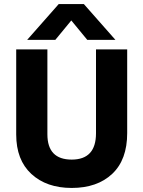

<svg xmlns="http://www.w3.org/2000/svg" viewBox="-20 -918 708 948"><path d="M608 -261Q608 -129 534 -59.5Q460 10 334 10Q210 10 135 -59Q60 -128 60 -254V-674H214V-255Q214 -130 334 -130Q454 -130 454 -260V-674H608ZM253 -721H114L270 -898H394L550 -721H411L332 -817Z"/></svg>

Font: Hind Guntur
Style: Bold
Weight: 700
Designer: Manushi Parikh, Hitesh Malaviya
Foundry: Indian Type Foundry
Version: Version 1.002;PS 1.0;hotconv 1.0.86;makeotf.lib2.5.63406; tt